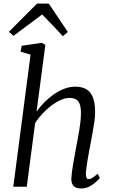

<svg xmlns="http://www.w3.org/2000/svg" viewBox="-20 -1060 646 1090"><path d="M440 10Q422 10 409.5 4Q397 -2 390.8 -14.8Q384.5 -27.5 385 -48.5Q386 -65.5 388.8 -87Q391.5 -108.5 395.8 -132Q400 -155.5 404.2 -178.8Q408.5 -202 412 -222.5Q416 -244 420.8 -268.5Q425.5 -293 429.8 -319Q434 -345 436.8 -370.2Q439.5 -395.5 439.5 -418Q439.5 -451.5 432.2 -470Q425 -488.5 410.8 -496.2Q396.5 -504 374.5 -504Q351.5 -504 325.5 -492.8Q299.5 -481.5 273 -461.8Q246.5 -442 222.5 -416.2Q198.5 -390.5 179.5 -362L132 0H55.5L153.5 -750L97 -766.5L103 -800L217 -817L237.5 -805L187.5 -426.5Q207.5 -454.5 232.8 -480Q258 -505.5 286.5 -525.2Q315 -545 345.8 -556.5Q376.5 -568 408 -568Q443 -568 468 -554.5Q493 -541 506.5 -509.2Q520 -477.5 520 -423Q520 -399.5 515.8 -368.8Q511.5 -338 505.5 -306Q499.5 -274 494.5 -247Q491 -228.5 487 -206.8Q483 -185 479 -162.5Q475 -140 472 -118.5Q469 -97 467.5 -78.5Q467 -61.5 470.8 -52.2Q474.5 -43 482 -43Q493.5 -43 505 -50.5Q516.5 -58 534.5 -73.5L546.5 -50.5Q543 -44.5 528.2 -30Q513.5 -15.5 490.8 -2.8Q468 10 440 10ZM30.5 -879.5 190 -1039.5H257L365 -878.5L337 -854.5Q308 -885.5 278.5 -916.5Q249 -947.5 219.5 -978Q178.5 -947.5 138 -917.2Q97.5 -887 56.5 -856.5Z"/></svg>

Font: Merriweather Light
Style: Italic
Weight: 300
Italic angle: -7.8°
Designer: Eben Sorkin
Foundry: Eben Sorkin
Version: Version 2.101